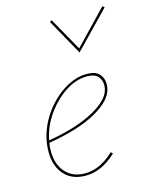

<svg xmlns="http://www.w3.org/2000/svg" viewBox="-104 -735 636 807"><g transform="rotate(-15 214.0 -332.0)"><path d="M277 -504 190 -660 199 -665 280 -521 420 -667 428 -660ZM353 -346Q353 -340 351 -328Q341 -278 265 -235Q189 -192 56 -170Q53 -152 53 -135Q53 -77 84 -42Q115 -7 169 -7Q234 -7 295 -65L303 -58Q239 3 169 3Q110 3 76.5 -34Q43 -71 43 -134Q43 -165 50 -194Q64 -251 100.5 -300.5Q137 -350 185.5 -379.5Q234 -409 282 -409Q320 -409 336.5 -391Q353 -373 353 -346ZM342 -345Q342 -367 328 -383Q314 -399 280 -399Q234 -399 188.5 -370Q143 -341 108.5 -294Q74 -247 61 -194L58 -180Q181 -201 255.5 -241.5Q330 -282 340 -328Q342 -338 342 -345Z"/></g></svg>

Font: Ysabeau Infant Hairline
Style: Italic
Weight: 100
Italic angle: -12°
Designer: Christian Thalmann (Catharsis Fonts)
Version: Version 0.003